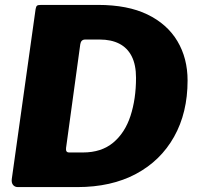

<svg xmlns="http://www.w3.org/2000/svg" viewBox="-20 -762 802 782"><path d="M53 0Q40 0 33 -9Q26 -18 28 -33L125 -725Q127 -736 131 -739Q135 -742 148 -742H379Q500 -742 580.5 -703Q661 -664 702.5 -594.5Q744 -525 744 -434Q744 -303 689 -205Q634 -107 533.5 -53.5Q433 0 295 0H53ZM318 -141Q393 -141 441 -181Q489 -221 511.5 -290Q534 -359 534 -445Q534 -498 516.5 -532.5Q499 -567 466 -584Q433 -601 386 -601H327Q310 -601 307 -582L249 -159Q248 -150 251 -145.5Q254 -141 262 -141Z"/></svg>

Font: Libre Franklin Thin ExtraBold
Style: Italic
Weight: 800
Italic angle: -8°
Version: Version 2.000